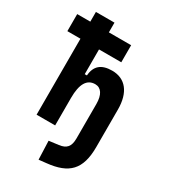

<svg xmlns="http://www.w3.org/2000/svg" viewBox="-230 -841 1046 1185"><g transform="rotate(30 293.0 -248.5)"><path d="M93.3 0H225.6V-195.8C225.6 -295.4 254.9 -344.2 313.5 -344.2C355.5 -344.2 379.9 -307.1 379.9 -241.7V3.9C379.9 62 357.4 86.9 306.2 93.3L237.8 102.1L242.7 234.4L296.4 228.5C446.8 212.9 512.2 149.9 512.2 -11.7V-278.3C512.2 -399.4 457.5 -468.8 362.3 -468.8C285.6 -468.8 246.1 -434.6 241.2 -365.2H225.6V-541.5H384.3V-663.1H225.6V-732.4H93.3V-663.1H0V-541.5H93.3Z"/></g></svg>

Font: Cascadia Mono NF
Style: Bold
Weight: 700
Monospace: yes
Designer: Aaron Bell
Foundry: Saja Typeworks
Version: Version 2404.023